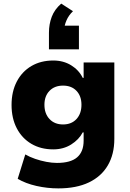

<svg xmlns="http://www.w3.org/2000/svg" viewBox="-20 -852 720 1063"><path d="M303 191Q242 191 182 177.5Q122 164 78 138L120 3Q144 17 174.5 27.5Q205 38 236.5 44Q268 50 295 50Q371 50 407 19Q443 -12 443 -73V-119H438Q417 -79 374 -52Q331 -25 275 -25Q206 -25 154 -55.5Q102 -86 73 -141.5Q44 -197 44 -271Q44 -345 73 -400.5Q102 -456 154 -486.5Q206 -517 275 -517Q331 -517 374 -490.5Q417 -464 438 -421H443V-506H613V-83Q613 2 577 63.5Q541 125 472 158Q403 191 303 191ZM329 -163Q376 -163 403.5 -193Q431 -223 431 -272Q431 -320 403.5 -349Q376 -378 329 -378Q282 -378 254 -349Q226 -320 226 -272Q226 -223 254 -193Q282 -163 329 -163ZM251 -579V-671Q251 -718 266.5 -759Q282 -800 319 -832L384 -790Q360 -767 348 -739Q336 -711 336 -689L300 -710H417V-579Z"/></svg>

Font: Nunito Sans 7pt Black
Style: Regular
Weight: 900
Designer: Vernon Adams
Foundry: Vernon Adams
Version: Version 3.101;gftools[0.9.27]